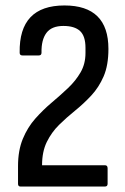

<svg xmlns="http://www.w3.org/2000/svg" viewBox="-20 -683 459 703"><path d="M55 0Q46 0 46 -10V-75Q46 -132 63.5 -174.5Q81 -217 109.5 -249Q138 -281 169.5 -307.5Q201 -334 229 -360.5Q257 -387 275 -418Q293 -449 293 -489V-508Q293 -551 273 -569.5Q253 -588 212 -588Q169 -588 150 -562.5Q131 -537 132 -490Q132 -480 122 -480H62Q52 -480 52 -490Q49 -663 216 -663Q377 -663 377 -504Q377 -444 359.5 -403.5Q342 -363 314 -333Q286 -303 255 -278Q224 -253 196.5 -226Q169 -199 151.5 -163.5Q134 -128 134 -78H364Q374 -78 374 -67V-10Q374 0 364 0Z"/></svg>

Font: Sofia Sans Condensed Medium
Style: Regular
Weight: 500
Designer: Botio Nikoltchev, Ani Petrova
Foundry: lettersoup
Version: Version 4.101; ttfautohint (v1.8.4.7-5d5b)